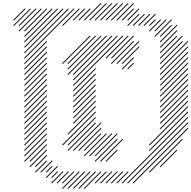

<svg xmlns="http://www.w3.org/2000/svg" viewBox="-20 -1024 1259 1263"><path d="M142.9 -745.7 361.4 -964.3 357.1 -968.6 138.6 -750ZM142.9 -710 397.1 -964.3 392.9 -968.6 138.6 -714.3ZM142.9 -674.3 432.9 -964.3 428.6 -968.6 138.6 -678.6ZM142.9 -638.6 468.6 -964.3 464.3 -968.6 138.6 -642.9ZM142.9 -602.9 290 -750 285.7 -754.3 138.6 -607.1ZM142.9 -567.1 290 -714.3 285.7 -718.6 138.6 -571.4ZM142.9 -531.4 290 -678.6 285.7 -682.9 138.6 -535.7ZM142.9 -495.7 290 -642.9 285.7 -647.1 138.6 -500ZM142.9 -460 290 -607.1 285.7 -611.4 138.6 -464.3ZM142.9 -424.3 290 -571.4 285.7 -575.7 138.6 -428.6ZM142.9 -388.6 290 -535.7 285.7 -540 138.6 -392.9ZM142.9 -352.9 290 -500 285.7 -504.3 138.6 -357.1ZM142.9 -317.1 290 -464.3 285.7 -468.6 138.6 -321.4ZM142.9 -281.4 290 -428.6 285.7 -432.9 138.6 -285.7ZM142.9 -245.7 290 -392.9 285.7 -397.1 138.6 -250ZM142.9 -210 290 -357.1 285.7 -361.4 138.6 -214.3ZM142.9 -174.3 290 -321.4 285.7 -325.7 138.6 -178.6ZM142.9 -138.6 290 -285.7 285.7 -290 138.6 -142.9ZM142.9 -102.9 290 -250 285.7 -254.3 138.6 -107.1ZM142.9 -67.1 290 -214.3 285.7 -218.6 138.6 -71.4ZM142.9 -31.4 290 -178.6 285.7 -182.9 138.6 -35.7ZM142.9 4.3 290 -142.9 285.7 -147.1 138.6 0ZM142.9 40 290 -107.1 285.7 -111.4 138.6 35.7ZM178.6 40 290 -71.4 285.7 -75.7 174.3 35.7ZM178.6 75.7 290 -35.7 285.7 -40 174.3 71.4ZM214.3 75.7 290 0 285.7 -4.3 210 71.4ZM142.9 -781.4 325.7 -964.3 321.4 -968.6 138.6 -785.7ZM142.9 -817.1 290 -964.3 285.7 -968.6 138.6 -821.4ZM107.1 -817.1 254.3 -964.3 250 -968.6 102.9 -821.4ZM71.4 -852.9 182.9 -964.3 178.6 -968.6 67.1 -857.1ZM71.4 -888.6 147.1 -964.3 142.9 -968.6 67.1 -892.9ZM107.1 -852.9 218.6 -964.3 214.3 -968.6 102.9 -857.1ZM392.9 -852.9 504.3 -964.3 500 -968.6 388.6 -857.1ZM464.3 -888.6 540 -964.3 535.7 -968.6 460 -892.9ZM500 -888.6 575.7 -964.3 571.4 -968.6 495.7 -892.9ZM642.9 -888.6 754.3 -1000 750 -1004.3 638.6 -892.9ZM678.6 -888.6 790 -1000 785.7 -1004.3 674.3 -892.9ZM714.3 -888.6 825.7 -1000 821.4 -1004.3 710 -892.9ZM750 -888.6 861.4 -1000 857.1 -1004.3 745.7 -892.9ZM785.7 -888.6 861.4 -964.3 857.1 -968.6 781.4 -892.9ZM821.4 -888.6 897.1 -964.3 892.9 -968.6 817.1 -892.9ZM821.4 -852.9 897.1 -928.6 892.9 -932.9 817.1 -857.1ZM857.1 -852.9 932.9 -928.6 928.6 -932.9 852.9 -857.1ZM892.9 -852.9 968.6 -928.6 964.3 -932.9 888.6 -857.1ZM928.6 -852.9 1004.3 -928.6 1000 -932.9 924.3 -857.1ZM964.3 -852.9 1004.3 -892.9 1000 -897.1 960 -857.1ZM964.3 -817.1 1040 -892.9 1035.7 -897.1 960 -821.4ZM1000 -817.1 1075.7 -892.9 1071.4 -897.1 995.7 -821.4ZM1035.7 -781.4 1111.4 -857.1 1107.1 -861.4 1031.4 -785.7ZM1035.7 -745.7 1147.1 -857.1 1142.9 -861.4 1031.4 -750ZM1035.7 -710 1147.1 -821.4 1142.9 -825.7 1031.4 -714.3ZM1035.7 -674.3 1147.1 -785.7 1142.9 -790 1031.4 -678.6ZM1035.7 -638.6 1182.9 -785.7 1178.6 -790 1031.4 -642.9ZM1035.7 -602.9 1182.9 -750 1178.6 -754.3 1031.4 -607.1ZM1035.7 -567.1 1218.6 -750 1214.3 -754.3 1031.4 -571.4ZM1035.7 -531.4 1218.6 -714.3 1214.3 -718.6 1031.4 -535.7ZM1035.7 -495.7 1218.6 -678.6 1214.3 -682.9 1031.4 -500ZM1035.7 -460 1218.6 -642.9 1214.3 -647.1 1031.4 -464.3ZM1035.7 -424.3 1218.6 -607.1 1214.3 -611.4 1031.4 -428.6ZM1035.7 -388.6 1218.6 -571.4 1214.3 -575.7 1031.4 -392.9ZM1035.7 -352.9 1218.6 -535.7 1214.3 -540 1031.4 -357.1ZM964.3 -31.4 1218.6 -285.7 1214.3 -290 960 -35.7ZM785.7 182.9 1218.6 -250 1214.3 -254.3 781.4 178.6ZM821.4 182.9 1218.6 -214.3 1214.3 -218.6 817.1 178.6ZM857.1 182.9 1218.6 -178.6 1214.3 -182.9 852.9 178.6ZM750 182.9 825.7 107.1 821.4 102.9 745.7 178.6ZM714.3 182.9 790 107.1 785.7 102.9 710 178.6ZM678.6 182.9 754.3 107.1 750 102.9 674.3 178.6ZM500 218.6 611.4 107.1 607.1 102.9 495.7 214.3ZM464.3 218.6 575.7 107.1 571.4 102.9 460 214.3ZM428.6 218.6 540 107.1 535.7 102.9 424.3 214.3ZM392.9 218.6 504.3 107.1 500 102.9 388.6 214.3ZM392.9 182.9 468.6 107.1 464.3 102.9 388.6 178.6ZM357.1 182.9 432.9 107.1 428.6 102.9 352.9 178.6ZM321.4 182.9 397.1 107.1 392.9 102.9 317.1 178.6ZM285.7 147.1 361.4 71.4 357.1 67.1 281.4 142.9ZM214.3 111.4 290 35.7 285.7 31.4 210 107.1ZM250 111.4 325.7 35.7 321.4 31.4 245.7 107.1ZM285.7 111.4 325.7 71.4 321.4 67.1 281.4 107.1ZM321.4 147.1 361.4 107.1 357.1 102.9 317.1 142.9ZM964.3 111.4 1182.9 -107.1 1178.6 -111.4 960 107.1ZM964.3 -67.1 1218.6 -321.4 1214.3 -325.7 960 -71.4ZM1035.7 -174.3 1218.6 -357.1 1214.3 -361.4 1031.4 -178.6ZM1035.7 -210 1218.6 -392.9 1214.3 -397.1 1031.4 -214.3ZM1035.7 -245.7 1218.6 -428.6 1214.3 -432.9 1031.4 -250ZM1035.7 -281.4 1218.6 -464.3 1214.3 -468.6 1031.4 -285.7ZM1035.7 -317.1 1218.6 -500 1214.3 -504.3 1031.4 -321.4ZM1000 -781.4 1111.4 -892.9 1107.1 -897.1 995.7 -785.7ZM1035.7 75.7 1147.1 -35.7 1142.9 -40 1031.4 71.4ZM535.7 -888.6 647.1 -1000 642.9 -1004.3 531.4 -892.9ZM642.9 182.9 718.6 107.1 714.3 102.9 638.6 178.6ZM607.1 -888.6 718.6 -1000 714.3 -1004.3 602.9 -892.9ZM535.7 218.6 647.1 107.1 642.9 102.9 531.4 214.3ZM571.4 -888.6 682.9 -1000 678.6 -1004.3 567.1 -892.9ZM607.1 182.9 682.9 107.1 678.6 102.9 602.9 178.6ZM392.9 -67.1 611.4 -285.7 607.1 -290 388.6 -71.4ZM428.6 -67.1 611.4 -250 607.1 -254.3 424.3 -71.4ZM428.6 -31.4 611.4 -214.3 607.1 -218.6 424.3 -35.7ZM464.3 -31.4 647.1 -214.3 642.9 -218.6 460 -35.7ZM500 -31.4 647.1 -178.6 642.9 -182.9 495.7 -35.7ZM535.7 -31.4 647.1 -142.9 642.9 -147.1 531.4 -35.7ZM535.7 4.3 682.9 -142.9 678.6 -147.1 531.4 0ZM571.4 4.3 718.6 -142.9 714.3 -147.1 567.1 0ZM607.1 4.3 754.3 -142.9 750 -147.1 602.9 0ZM607.1 40 754.3 -107.1 750 -111.4 602.9 35.7ZM642.9 40 790 -107.1 785.7 -111.4 638.6 35.7ZM678.6 40 754.3 -35.7 750 -40 674.3 35.7ZM428.6 -138.6 611.4 -321.4 607.1 -325.7 424.3 -142.9ZM464.3 -210 611.4 -357.1 607.1 -361.4 460 -214.3ZM464.3 -245.7 611.4 -392.9 607.1 -397.1 460 -250ZM464.3 -281.4 611.4 -428.6 607.1 -432.9 460 -285.7ZM464.3 -317.1 611.4 -464.3 607.1 -468.6 460 -321.4ZM464.3 -352.9 611.4 -500 607.1 -504.3 460 -357.1ZM464.3 -388.6 611.4 -535.7 607.1 -540 460 -392.9ZM464.3 -424.3 611.4 -571.4 607.1 -575.7 460 -428.6ZM464.3 -460 790 -785.7 785.7 -790 460 -464.3ZM464.3 -495.7 754.3 -785.7 750 -790 460 -500ZM464.3 -531.4 718.6 -785.7 714.3 -790 460 -535.7ZM428.6 -531.4 682.9 -785.7 678.6 -790 424.3 -535.7ZM428.6 -567.1 647.1 -785.7 642.9 -790 424.3 -571.4ZM428.6 -602.9 611.4 -785.7 607.1 -790 424.3 -607.1ZM392.9 -602.9 575.7 -785.7 571.4 -790 388.6 -607.1ZM678.6 -638.6 825.7 -785.7 821.4 -790 674.3 -642.9ZM714.3 -638.6 861.4 -785.7 857.1 -790 710 -642.9ZM714.3 -602.9 861.4 -750 857.1 -754.3 710 -607.1ZM750 -602.9 897.1 -750 892.9 -754.3 745.7 -607.1ZM785.7 -602.9 897.1 -714.3 892.9 -718.6 781.4 -607.1ZM785.7 -567.1 861.4 -642.9 857.1 -647.1 781.4 -571.4ZM821.4 -567.1 861.4 -607.1 857.1 -611.4 817.1 -571.4Z"/></svg>

Font: Gossip High Needlepoint
Style: Regular
Weight: 100
Width: 7
Designer: Deborah Khodanovich
Version: Version 1.001;Glyphs 3.3.1 (3343)